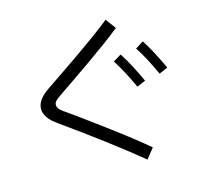

<svg xmlns="http://www.w3.org/2000/svg" viewBox="-121 -941 1243 1159"><g transform="rotate(-15 500.0 -361.5)"><path d="M711 16 661 79Q621 46 565 2Q509 -42 445 -90.5Q381 -139 316 -186Q251 -233 194 -274Q119 -326 119 -382Q119 -439 197 -491Q241 -521 298.5 -560Q356 -599 417 -641.5Q478 -684 535 -725.5Q592 -767 635 -802L682 -738Q638 -702 581 -660.5Q524 -619 463.5 -576.5Q403 -534 346.5 -495.5Q290 -457 248 -428Q227 -413 219.5 -404Q212 -395 212 -382Q212 -370 218.5 -360.5Q225 -351 245 -336Q301 -297 365 -250Q429 -203 493.5 -155Q558 -107 614.5 -62.5Q671 -18 711 16ZM866 -403Q842 -455 818.5 -500Q795 -545 768 -586L818 -618Q848 -571 873 -522.5Q898 -474 920 -427ZM716 -362Q692 -414 668.5 -458.5Q645 -503 618 -545L668 -576Q698 -530 723 -481.5Q748 -433 770 -385Z"/></g></svg>

Font: Murecho
Style: Regular
Weight: 400
Designer: Neil Summerour
Foundry: Positype
Version: Version 1.010; ttfautohint (v1.8.3)